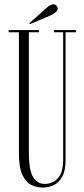

<svg xmlns="http://www.w3.org/2000/svg" viewBox="-20 -836 382 868"><path d="M173 12Q148 12 123.2 0.8Q98.5 -10.5 82 -43.8Q65.5 -77 65.5 -143V-690H19V-700H156V-690H110.5V-144.5Q110.5 -69.5 128.8 -37Q147 -4.5 183 -4.5Q202 -4.5 221 -13.8Q240 -23 252.8 -46.8Q265.5 -70.5 265.5 -113.5V-690H224V-700H323.5V-690H276.5V-115Q276.5 -64.5 261.2 -37Q246 -9.5 222.2 1.2Q198.5 12 173 12ZM114.5 -726.5 112.5 -731 193 -802.5Q209 -816.5 222 -816.5Q233 -816.5 238.5 -805.5Q241 -802 241 -797.5Q241 -788 230.8 -779.8Q220.5 -771.5 209 -766.5Z"/></svg>

Font: Imbue 100pt ExtraLight
Style: Regular
Weight: 200
Designer: Tyler Finck
Foundry: Etcetera Type Company
Version: Version 1.102; ttfautohint (v1.8.3)